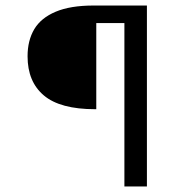

<svg xmlns="http://www.w3.org/2000/svg" viewBox="-20 -675 654 695"><path d="M430.3 -655H511.8V0H430.3ZM328.5 -279.7H324.5Q197.8 -279.7 138.8 -329.5Q79.8 -379.2 79.8 -471.2Q79.8 -528.4 104 -569.3Q128.3 -610.1 181.4 -632.5Q234.5 -655 319.1 -655H351L328.5 -623.3ZM318.8 -591.4V-640.6L332.8 -655H494.3V-591.4Z"/></svg>

Font: Intel One Mono Light
Style: Regular
Weight: 300
Monospace: yes
Designer: Fred Shallcrass
Foundry: Frere-Jones Type LLC
Version: Version 1.004